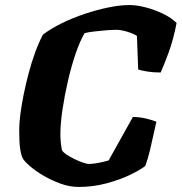

<svg xmlns="http://www.w3.org/2000/svg" viewBox="-20 -740 719 760"><path d="M291 0Q256 0 220 -13Q184 -26 152.5 -44.5Q121 -63 99 -82Q77 -101 70 -113Q63 -128 59.5 -153Q56 -178 56 -226Q56 -251 60.5 -287Q65 -323 73.5 -365Q82 -407 93.5 -450.5Q105 -494 119.5 -533.5Q134 -573 150 -603Q182 -627 224.5 -648Q267 -669 315 -685Q363 -701 409 -710.5Q455 -720 493 -720Q521 -720 556 -711Q591 -702 624.5 -686Q658 -670 679 -649Q666 -582 647.5 -532Q629 -482 616 -453Q586 -453 562 -457Q538 -461 527 -465L522 -598Q513 -604 498.5 -609.5Q484 -615 468.5 -618.5Q453 -622 441 -622Q422 -622 399 -620Q376 -618 354 -615.5Q332 -613 315 -609Q297 -579 280 -529.5Q263 -480 249.5 -422Q236 -364 227.5 -307.5Q219 -251 219 -207Q219 -194 220.5 -178Q222 -162 225 -146Q229 -138 243 -128.5Q257 -119 274.5 -110.5Q292 -102 308 -96.5Q324 -91 331 -91Q343 -91 359 -93.5Q375 -96 389.5 -99.5Q404 -103 410 -105L506 -277Q532 -277 559 -270.5Q586 -264 599 -258Q594 -237 587.5 -206.5Q581 -176 573 -143Q565 -110 555 -83Q536 -68 496 -48.5Q456 -29 402.5 -14.5Q349 0 291 0Z"/></svg>

Font: Texturina Medium 12pt Black
Style: Italic
Weight: 900
Italic angle: -11°
Version: Version 1.002